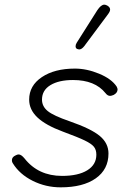

<svg xmlns="http://www.w3.org/2000/svg" viewBox="-20 -794 560 823"><path d="M35 -94Q31 -99 31 -107Q31 -121 47 -128Q54 -132 60 -132Q71 -132 85 -115Q144 -40 246 -40Q315 -40 354 -64Q393 -88 393 -131Q393 -152 382.5 -165Q372 -178 343 -192Q314 -206 249 -230Q176 -257 140.5 -290.5Q105 -324 105 -367Q105 -427 159.5 -463.5Q214 -500 301 -500Q352 -500 405 -478Q458 -456 480 -423Q484 -415 484 -411Q484 -396 467 -387Q457 -383 452 -383Q441 -383 432 -395Q387 -451 293 -451Q232 -451 196 -429Q160 -407 160 -367Q160 -338 184.5 -318Q209 -298 279 -274Q371 -242 408 -211Q445 -180 445 -136Q445 -68 390.5 -29.5Q336 9 240 9Q176 9 120 -19Q64 -47 35 -94ZM304 -596Q304 -603 309 -611L397 -750Q413 -774 427 -774Q433 -774 440 -770Q452 -763 452 -753Q452 -745 443 -733L341 -596Q330 -582 319 -582Q317 -582 311 -584Q304 -587 304 -596Z"/></svg>

Font: Kodchasan ExtraLight
Style: Italic
Weight: 275
Italic angle: -10°
Version: Version 1.000; ttfautohint (v1.6)